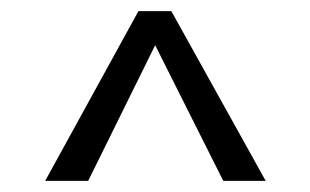

<svg xmlns="http://www.w3.org/2000/svg" viewBox="-20 -740 556 344"><path d="M456 -416H380L258 -659L138 -416H61L228 -720H287Z"/></svg>

Font: Mukta Vaani
Style: Regular
Weight: 400
Designer: Noopur Datye, Girish Dalvi, Yashodeep Gholap, Pallavi Karambelkar
Foundry: Ek Type
Version: Version 2.538;PS 1.000;hotconv 16.6.51;makeotf.lib2.5.65220;